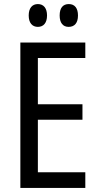

<svg xmlns="http://www.w3.org/2000/svg" viewBox="-20 -923 488 943"><path d="M166 -791C194 -791 211 -811 211 -847C211 -883 194 -903 166 -903C138 -903 121 -883 121 -847C121 -811 138 -791 166 -791ZM317 -791C346 -791 363 -810 363 -847C363 -883 347 -903 318 -903C289 -903 273 -884 273 -847C273 -811 289 -791 317 -791ZM80 0H399V-77H166V-335H385V-411H166V-638H399V-714H80Z"/></svg>

Font: Noto Sans Condensed
Style: Regular
Weight: 400
Width: 3
Designer: Monotype Design Team
Foundry: Monotype Imaging Inc.
Version: Version 2.013